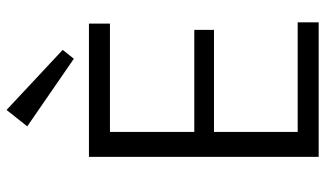

<svg xmlns="http://www.w3.org/2000/svg" viewBox="-223 -768 991 585"><g transform="rotate(-90 272.5 -475.5)"><path d="M145 -64H497V0H87V-700H493V-636H145L163 -687V-349L145 -379H474V-319H145L163 -349V-13ZM413 -780 386 -746 180 -888 230 -951Z"/></g></svg>

Font: Pathway Extreme 8pt Thin Light
Style: Regular
Weight: 300
Version: Version 1.001;gftools[0.9.26]